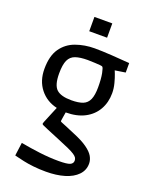

<svg xmlns="http://www.w3.org/2000/svg" viewBox="-172 -855 871 1122"><g transform="rotate(20 264.0 -294.5)"><path d="M257 179Q216 179 179.5 175Q143 171 116 165Q89 159 73 155Q57 151 57 151L68 69Q127 80 188 87.5Q249 95 305 95Q358 95 376 87Q394 79 394 61Q394 51 389 43Q384 35 370.5 26Q357 17 330.5 5Q304 -7 260 -25Q205 -48 180.5 -58Q156 -68 150 -71.5Q144 -75 144 -78Q144 -81 149 -94Q154 -107 162 -125.5Q170 -144 177.5 -163Q185 -182 190 -193Q124 -208 84 -258.5Q44 -309 44 -383Q44 -464 76.5 -510.5Q109 -557 163.5 -576.5Q218 -596 280 -596Q301 -596 329 -595Q357 -594 386.5 -592Q416 -590 441.5 -588Q467 -586 482.5 -585Q498 -584 498 -584V-525L433 -515Q433 -516 441 -495.5Q449 -475 457 -444.5Q465 -414 465 -384Q465 -327 439.5 -282Q414 -237 365.5 -211.5Q317 -186 248 -186Q246 -172 242.5 -152.5Q239 -133 239 -129Q239 -127 246 -123.5Q253 -120 273 -112.5Q293 -105 331 -88Q390 -64 422 -41Q454 -18 466.5 4Q479 26 479 49Q479 90 450.5 119.5Q422 149 372 164Q322 179 257 179ZM254 -264Q299 -264 325.5 -274.5Q352 -285 364 -312.5Q376 -340 376 -389Q376 -442 369.5 -474.5Q363 -507 357 -511Q355 -513 341 -514.5Q327 -516 310 -516.5Q293 -517 279.5 -517.5Q266 -518 265 -518Q218 -518 189 -508Q160 -498 147 -470Q134 -442 134 -387Q134 -315 161.5 -289.5Q189 -264 254 -264ZM215 -679V-768H326V-679Z"/></g></svg>

Font: Ruda Medium
Style: Regular
Weight: 500
Version: Version 2.001